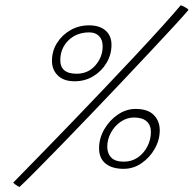

<svg xmlns="http://www.w3.org/2000/svg" viewBox="-20 -728 756 750"><path d="M56 2.5Q52.5 0.5 47.8 -2.2Q43 -5 38.5 -8.2Q34 -11.5 31.5 -14.5Q75.5 -59 133.2 -118.5Q191 -178 255.8 -245Q320.5 -312 385.2 -380.2Q450 -448.5 508.8 -511.2Q567.5 -574 613.5 -625Q659.5 -676 686 -707.5Q692 -705.5 702.2 -700.2Q712.5 -695 716.5 -689.5Q698.5 -668 659 -625.2Q619.5 -582.5 566.5 -525.8Q513.5 -469 453.2 -405.5Q393 -342 332.2 -278.5Q271.5 -215 216.8 -158.8Q162 -102.5 120 -60.2Q78 -18 56 2.5ZM463.5 -96.5Q495 -96.5 518.8 -113.2Q542.5 -130 556 -156.5Q569.5 -183 569.5 -213Q569.5 -239 552.8 -254Q536 -269 503.5 -269Q476 -269 452 -252.8Q428 -236.5 413.5 -210.2Q399 -184 399 -154.5Q399 -128.5 414.5 -112.5Q430 -96.5 463.5 -96.5ZM463 -68.5Q417.5 -68.5 392.2 -89.2Q367 -110 367 -149Q367 -188 387.5 -223.2Q408 -258.5 440.5 -280.5Q473 -302.5 509.5 -302.5Q557.5 -302.5 580.8 -278.8Q604 -255 604 -219Q604 -181.5 584.5 -147Q565 -112.5 533 -90.5Q501 -68.5 463 -68.5ZM271.5 -410.5Q229 -410.5 206 -433Q183 -455.5 183 -490.5Q183 -529 202.8 -560.2Q222.5 -591.5 255.2 -610.2Q288 -629 327.5 -629Q369 -629 392.2 -608.8Q415.5 -588.5 415.5 -553Q415.5 -514.5 396 -482Q376.5 -449.5 344 -430Q311.5 -410.5 271.5 -410.5ZM279.5 -440Q324 -440 352.5 -472.5Q381 -505 381 -547Q381 -573 366.8 -587.2Q352.5 -601.5 329 -601.5Q279 -601.5 247.2 -570.2Q215.5 -539 215.5 -492.5Q215.5 -467 231.2 -453.5Q247 -440 279.5 -440Z"/></svg>

Font: Grandstander Thin
Style: Italic
Weight: 100
Italic angle: -15°
Designer: Tyler Finck
Foundry: Etcetera Type Co
Version: Version 1.200